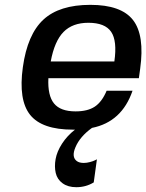

<svg xmlns="http://www.w3.org/2000/svg" viewBox="-20 -529 610 800"><path d="M532.2 -150.9Q487.8 -21 363.3 3.9Q313 40 294.4 84.5Q277.3 124.5 299.3 141.6Q309.6 149.9 329.1 149.9Q341.3 149.9 355 146.2Q368.7 142.6 376 138.7L383.8 134.8L370.6 231Q337.9 251 297.9 251Q263.2 251 240.7 234.6Q218.3 218.3 212.2 191.7Q206.1 165 211.7 133.8Q217.3 102.5 238.5 69.6Q259.8 36.6 292.5 11.2H283.7Q154.8 11.2 105.5 -50.5Q56.2 -112.3 75.2 -249Q94.2 -385.7 160.9 -447.3Q227.5 -508.8 356.4 -508.8Q484.9 -508.8 534.2 -445.6Q583.5 -382.3 564 -242.2L558.6 -203.1H181.6Q178.2 -130.9 205.1 -97.9Q231.9 -64.9 294.9 -64.9Q345.2 -64.9 375 -84.7Q404.8 -104.5 424.3 -150.9ZM348.1 -434.1Q282.2 -434.1 244.6 -395.8Q207 -357.4 191.4 -272.9H456.5Q468.8 -358.9 443.1 -396.5Q417.5 -434.1 348.1 -434.1Z"/></svg>

Font: Fivo Sans Med
Style: Regular
Weight: 450
Designer: Alexander Slobzheninov
Foundry: Alexander Slobzheninov
Version: 1.0